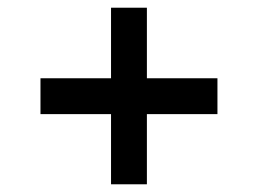

<svg xmlns="http://www.w3.org/2000/svg" viewBox="-20 -547 669 498"><path d="M268 -69V-527H361V-69ZM85 -251V-344H544V-251Z"/></svg>

Font: Figtree Light SemiBold
Style: Regular
Weight: 600
Version: Version 2.002